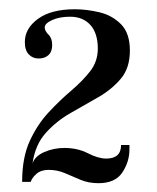

<svg xmlns="http://www.w3.org/2000/svg" viewBox="-20 -754 347 425"><path d="M198 -348.5Q176 -348.5 158.2 -356Q140.5 -363.5 123.5 -370.8Q106.5 -378 88 -378Q70.5 -378 60.5 -369Q50.5 -360 48 -351.5H29Q29 -405.5 46 -442.2Q63 -479 87.8 -505.5Q112.5 -532 137.5 -553.2Q162.5 -574.5 179.5 -596.2Q196.5 -618 196.5 -646.5Q196.5 -680.5 180 -698.8Q163.5 -717 135 -717Q111.5 -717 95.2 -709.5Q79 -702 79 -693.5Q79 -685.5 87.2 -677.5Q95.5 -669.5 95.5 -654.5Q95.5 -639.5 87.2 -632Q79 -624.5 65.5 -624.5Q52.5 -624.5 43.8 -633.5Q35 -642.5 35 -661Q35 -691 64 -712.2Q93 -733.5 145.5 -733.5Q172 -733.5 200.2 -726.8Q228.5 -720 248 -700.2Q267.5 -680.5 267.5 -642Q267.5 -603.5 247.5 -579.8Q227.5 -556 197.5 -538.8Q167.5 -521.5 136.2 -503.8Q105 -486 81.5 -460Q58 -434 52 -392.5Q57.5 -408.5 78.2 -417.5Q99 -426.5 122.5 -426.5Q151.5 -426.5 174.5 -414.8Q197.5 -403 215 -403Q248 -403 248 -433H266.5V-423Q266.5 -396 250.8 -372.2Q235 -348.5 198 -348.5Z"/></svg>

Font: Imbue 50pt
Style: Regular
Weight: 400
Designer: Tyler Finck
Foundry: Etcetera Type Company
Version: Version 1.102; ttfautohint (v1.8.3)